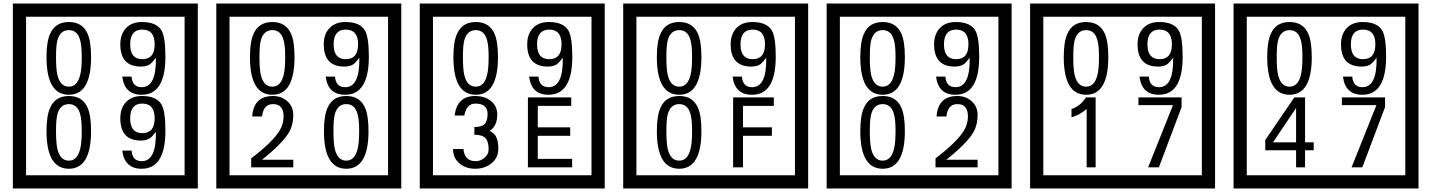

<svg xmlns="http://www.w3.org/2000/svg" viewBox="-20 -980 8125 1090"><path d="M1103 90H53V-960H1103ZM1028 15V-885H128V15ZM497 -656Q497 -442 371 -442Q244 -442 244 -656Q244 -744 265 -789Q294 -855 371 -855Q448 -855 477 -789Q497 -745 497 -656ZM444 -656Q444 -723 435 -752Q420 -809 371 -809Q322 -809 306 -752Q298 -723 298 -656Q298 -587 306 -553Q322 -488 371 -488Q419 -488 435 -554Q444 -587 444 -656ZM919 -658Q919 -442 784 -442Q687 -442 674 -545H727Q731 -485 785 -485Q868 -485 865 -652Q844 -625 834 -617Q814 -602 780 -602Q663 -602 663 -728Q663 -786 695.5 -820.5Q728 -855 786 -855Q870 -855 898 -805Q919 -766 919 -658ZM858 -728Q858 -812 788 -812Q719 -812 719 -728Q719 -644 788 -644Q858 -644 858 -728ZM497 -236Q497 -22 371 -22Q244 -22 244 -236Q244 -324 265 -369Q294 -435 371 -435Q448 -435 477 -369Q497 -325 497 -236ZM444 -236Q444 -303 435 -332Q420 -389 371 -389Q322 -389 306 -332Q298 -303 298 -236Q298 -167 306 -133Q322 -68 371 -68Q419 -68 435 -134Q444 -167 444 -236ZM919 -238Q919 -22 784 -22Q687 -22 674 -125H727Q731 -65 785 -65Q868 -65 865 -232Q844 -205 834 -197Q814 -182 780 -182Q663 -182 663 -308Q663 -366 695.5 -400.5Q728 -435 786 -435Q870 -435 898 -385Q919 -346 919 -238ZM858 -308Q858 -392 788 -392Q719 -392 719 -308Q719 -224 788 -224Q858 -224 858 -308Z M2258 90H1208V-960H2258ZM2183 15V-885H1283V15ZM1652 -656Q1652 -442 1526 -442Q1399 -442 1399 -656Q1399 -744 1420 -789Q1449 -855 1526 -855Q1603 -855 1632 -789Q1652 -745 1652 -656ZM1599 -656Q1599 -723 1590 -752Q1575 -809 1526 -809Q1477 -809 1461 -752Q1453 -723 1453 -656Q1453 -587 1461 -553Q1477 -488 1526 -488Q1574 -488 1590 -554Q1599 -587 1599 -656ZM2074 -658Q2074 -442 1939 -442Q1842 -442 1829 -545H1882Q1886 -485 1940 -485Q2023 -485 2020 -652Q1999 -625 1989 -617Q1969 -602 1935 -602Q1818 -602 1818 -728Q1818 -786 1850.5 -820.5Q1883 -855 1941 -855Q2025 -855 2053 -805Q2074 -766 2074 -658ZM2013 -728Q2013 -812 1943 -812Q1874 -812 1874 -728Q1874 -644 1943 -644Q2013 -644 2013 -728ZM1645 -30H1406V-81Q1527 -173 1567 -238Q1590 -276 1590 -319Q1590 -389 1530 -389Q1475 -389 1468 -319H1412Q1420 -435 1530 -435Q1578 -435 1611.5 -405Q1645 -375 1645 -327Q1645 -271 1621 -229Q1583 -165 1467 -73H1645ZM2072 -236Q2072 -22 1946 -22Q1819 -22 1819 -236Q1819 -324 1840 -369Q1869 -435 1946 -435Q2023 -435 2052 -369Q2072 -325 2072 -236ZM2019 -236Q2019 -303 2010 -332Q1995 -389 1946 -389Q1897 -389 1881 -332Q1873 -303 1873 -236Q1873 -167 1881 -133Q1897 -68 1946 -68Q1994 -68 2010 -134Q2019 -167 2019 -236Z M3413 90H2363V-960H3413ZM3338 15V-885H2438V15ZM2807 -656Q2807 -442 2681 -442Q2554 -442 2554 -656Q2554 -744 2575 -789Q2604 -855 2681 -855Q2758 -855 2787 -789Q2807 -745 2807 -656ZM2754 -656Q2754 -723 2745 -752Q2730 -809 2681 -809Q2632 -809 2616 -752Q2608 -723 2608 -656Q2608 -587 2616 -553Q2632 -488 2681 -488Q2729 -488 2745 -554Q2754 -587 2754 -656ZM3229 -658Q3229 -442 3094 -442Q2997 -442 2984 -545H3037Q3041 -485 3095 -485Q3178 -485 3175 -652Q3154 -625 3144 -617Q3124 -602 3090 -602Q2973 -602 2973 -728Q2973 -786 3005.5 -820.5Q3038 -855 3096 -855Q3180 -855 3208 -805Q3229 -766 3229 -658ZM3168 -728Q3168 -812 3098 -812Q3029 -812 3029 -728Q3029 -644 3098 -644Q3168 -644 3168 -728ZM2809 -136Q2809 -84 2770.5 -53Q2732 -22 2679 -22Q2624 -22 2590 -51Q2552 -82 2552 -134H2611Q2617 -65 2680 -65Q2708 -65 2731 -84.5Q2754 -104 2754 -132Q2754 -177 2736 -196Q2718 -215 2673 -215V-259Q2715 -259 2731.5 -276Q2748 -293 2748 -334Q2748 -392 2679 -392Q2628 -392 2616 -324H2561Q2574 -435 2678 -435Q2729 -435 2764 -409Q2803 -380 2803 -330Q2803 -265 2761 -238Q2785 -222 2793 -210Q2809 -185 2809 -136ZM3228 -30H2977V-427H3223V-379H3033V-257H3217V-209H3033V-78H3228Z M4568 90H3518V-960H4568ZM4493 15V-885H3593V15ZM3962 -656Q3962 -442 3836 -442Q3709 -442 3709 -656Q3709 -744 3730 -789Q3759 -855 3836 -855Q3913 -855 3942 -789Q3962 -745 3962 -656ZM3909 -656Q3909 -723 3900 -752Q3885 -809 3836 -809Q3787 -809 3771 -752Q3763 -723 3763 -656Q3763 -587 3771 -553Q3787 -488 3836 -488Q3884 -488 3900 -554Q3909 -587 3909 -656ZM4384 -658Q4384 -442 4249 -442Q4152 -442 4139 -545H4192Q4196 -485 4250 -485Q4333 -485 4330 -652Q4309 -625 4299 -617Q4279 -602 4245 -602Q4128 -602 4128 -728Q4128 -786 4160.5 -820.5Q4193 -855 4251 -855Q4335 -855 4363 -805Q4384 -766 4384 -658ZM4323 -728Q4323 -812 4253 -812Q4184 -812 4184 -728Q4184 -644 4253 -644Q4323 -644 4323 -728ZM3962 -236Q3962 -22 3836 -22Q3709 -22 3709 -236Q3709 -324 3730 -369Q3759 -435 3836 -435Q3913 -435 3942 -369Q3962 -325 3962 -236ZM3909 -236Q3909 -303 3900 -332Q3885 -389 3836 -389Q3787 -389 3771 -332Q3763 -303 3763 -236Q3763 -167 3771 -133Q3787 -68 3836 -68Q3884 -68 3900 -134Q3909 -167 3909 -236ZM4373 -379H4198V-257H4362V-209H4198V-30H4142V-427H4373Z M5723 90H4673V-960H5723ZM5648 15V-885H4748V15ZM5117 -656Q5117 -442 4991 -442Q4864 -442 4864 -656Q4864 -744 4885 -789Q4914 -855 4991 -855Q5068 -855 5097 -789Q5117 -745 5117 -656ZM5064 -656Q5064 -723 5055 -752Q5040 -809 4991 -809Q4942 -809 4926 -752Q4918 -723 4918 -656Q4918 -587 4926 -553Q4942 -488 4991 -488Q5039 -488 5055 -554Q5064 -587 5064 -656ZM5539 -658Q5539 -442 5404 -442Q5307 -442 5294 -545H5347Q5351 -485 5405 -485Q5488 -485 5485 -652Q5464 -625 5454 -617Q5434 -602 5400 -602Q5283 -602 5283 -728Q5283 -786 5315.5 -820.5Q5348 -855 5406 -855Q5490 -855 5518 -805Q5539 -766 5539 -658ZM5478 -728Q5478 -812 5408 -812Q5339 -812 5339 -728Q5339 -644 5408 -644Q5478 -644 5478 -728ZM5117 -236Q5117 -22 4991 -22Q4864 -22 4864 -236Q4864 -324 4885 -369Q4914 -435 4991 -435Q5068 -435 5097 -369Q5117 -325 5117 -236ZM5064 -236Q5064 -303 5055 -332Q5040 -389 4991 -389Q4942 -389 4926 -332Q4918 -303 4918 -236Q4918 -167 4926 -133Q4942 -68 4991 -68Q5039 -68 5055 -134Q5064 -167 5064 -236ZM5530 -30H5291V-81Q5412 -173 5452 -238Q5475 -276 5475 -319Q5475 -389 5415 -389Q5360 -389 5353 -319H5297Q5305 -435 5415 -435Q5463 -435 5496.5 -405Q5530 -375 5530 -327Q5530 -271 5506 -229Q5468 -165 5352 -73H5530Z M6878 90H5828V-960H6878ZM6803 15V-885H5903V15ZM6272 -656Q6272 -442 6146 -442Q6019 -442 6019 -656Q6019 -744 6040 -789Q6069 -855 6146 -855Q6223 -855 6252 -789Q6272 -745 6272 -656ZM6219 -656Q6219 -723 6210 -752Q6195 -809 6146 -809Q6097 -809 6081 -752Q6073 -723 6073 -656Q6073 -587 6081 -553Q6097 -488 6146 -488Q6194 -488 6210 -554Q6219 -587 6219 -656ZM6694 -658Q6694 -442 6559 -442Q6462 -442 6449 -545H6502Q6506 -485 6560 -485Q6643 -485 6640 -652Q6619 -625 6609 -617Q6589 -602 6555 -602Q6438 -602 6438 -728Q6438 -786 6470.5 -820.5Q6503 -855 6561 -855Q6645 -855 6673 -805Q6694 -766 6694 -658ZM6633 -728Q6633 -812 6563 -812Q6494 -812 6494 -728Q6494 -644 6563 -644Q6633 -644 6633 -728ZM6200 -30H6149V-361Q6103 -323 6063 -315V-361Q6114 -378 6145 -427H6200ZM6688 -372 6559 -30H6498L6639 -383H6443V-427H6688Z M8033 90H6983V-960H8033ZM7958 15V-885H7058V15ZM7427 -656Q7427 -442 7301 -442Q7174 -442 7174 -656Q7174 -744 7195 -789Q7224 -855 7301 -855Q7378 -855 7407 -789Q7427 -745 7427 -656ZM7374 -656Q7374 -723 7365 -752Q7350 -809 7301 -809Q7252 -809 7236 -752Q7228 -723 7228 -656Q7228 -587 7236 -553Q7252 -488 7301 -488Q7349 -488 7365 -554Q7374 -587 7374 -656ZM7849 -658Q7849 -442 7714 -442Q7617 -442 7604 -545H7657Q7661 -485 7715 -485Q7798 -485 7795 -652Q7774 -625 7764 -617Q7744 -602 7710 -602Q7593 -602 7593 -728Q7593 -786 7625.5 -820.5Q7658 -855 7716 -855Q7800 -855 7828 -805Q7849 -766 7849 -658ZM7788 -728Q7788 -812 7718 -812Q7649 -812 7649 -728Q7649 -644 7718 -644Q7788 -644 7788 -728ZM7438 -127H7389V-30H7338V-127H7163V-185L7328 -427H7389V-172H7438ZM7338 -172V-367L7207 -172ZM7843 -372 7714 -30H7653L7794 -383H7598V-427H7843Z"/></svg>

Font: Unicode BMP Fallback SIL
Style: Regular
Weight: 400
Foundry: NRSI, SIL International
Version: Version 5.1 Based on Unicode 5.1